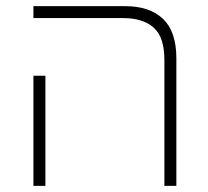

<svg xmlns="http://www.w3.org/2000/svg" viewBox="-20 -606 679 626"><path d="M516 0V-410Q516 -485 481 -516Q446 -547 382 -547H89V-586H387Q468 -586 511.5 -544.5Q555 -503 555 -416V0ZM89 0V-359H128V0Z"/></svg>

Font: Noto Sans Hebrew ExtraLight
Style: Regular
Weight: 250
Designer: Monotype Design Team
Foundry: Monotype Imaging Inc.
Version: Version 2.003